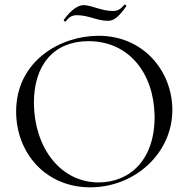

<svg xmlns="http://www.w3.org/2000/svg" viewBox="-20 -789 806 821"><path d="M463 -742C414 -742 371 -767 338 -767C303 -767 269 -727 253 -704C251 -701 258 -695 260 -697C273 -711 282 -724 309 -724C359 -724 396 -700 440 -700C465 -700 483 -711 520 -762C522 -765 515 -771 512 -769C500 -755 488 -742 463 -742ZM366 12C556 12 717 -133 717 -319C717 -480 598 -636 401 -636C239 -636 49 -529 49 -312C49 -136 174 12 366 12ZM402 -9C237 -9 128 -159 125 -344C123 -512 211 -613 358 -613C531 -613 637 -477 641 -296C644 -106 535 -9 402 -9Z"/></svg>

Font: Cormorant SC
Style: Regular
Weight: 400
Designer: Christian Thalmann (Catharsis Fonts)
Version: Version 1.000;PS 001.000;hotconv 1.0.70;makeotf.lib2.5.58329